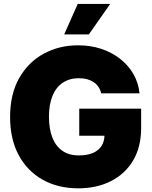

<svg xmlns="http://www.w3.org/2000/svg" viewBox="-20 -974 793 1003"><path d="M389.2 9.8Q282.7 9.8 202.4 -35.4Q122.1 -80.6 77.4 -164.1Q32.7 -247.6 32.7 -362.3Q32.7 -482.9 80.6 -566.7Q128.4 -650.4 209 -693.8Q289.6 -737.3 387.7 -737.3Q452.6 -737.3 508.3 -719Q564 -700.7 607.2 -667Q650.4 -633.3 676.8 -587.4Q703.1 -541.5 709 -486.3H508.8Q504.4 -504.9 494.4 -519.8Q484.4 -534.7 469.5 -544.7Q454.6 -554.7 435.3 -560.1Q416 -565.4 392.1 -565.4Q342.8 -565.4 307.6 -541.7Q272.5 -518.1 254.2 -473.1Q235.8 -428.2 235.8 -365.2Q235.8 -300.8 253.4 -255.6Q271 -210.4 305.7 -186.3Q340.3 -162.1 391.6 -162.1Q436.5 -162.1 466.3 -175.3Q496.1 -188.5 511 -212.6Q525.9 -236.8 525.9 -269L561 -265.1H394V-406.2H717.3V-305.2Q717.3 -206.1 675.3 -135.5Q633.3 -64.9 559.1 -27.6Q484.9 9.8 389.2 9.8ZM315.4 -794.4 386.2 -953.6H555.7L444.3 -794.4Z"/></svg>

Font: Inter 16pt Black
Style: Regular
Weight: 900
Version: Version 4.001;git-66647c0bb